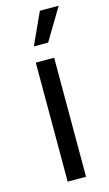

<svg xmlns="http://www.w3.org/2000/svg" viewBox="-116 -776 464 818"><g transform="rotate(-15 116.5 -367.0)"><path d="M76 0V-525H157V0ZM86 -594 150 -734H233L149 -594Z"/></g></svg>

Font: Mona Sans ExtraLight
Style: Regular
Weight: 400
Version: Version 2.000